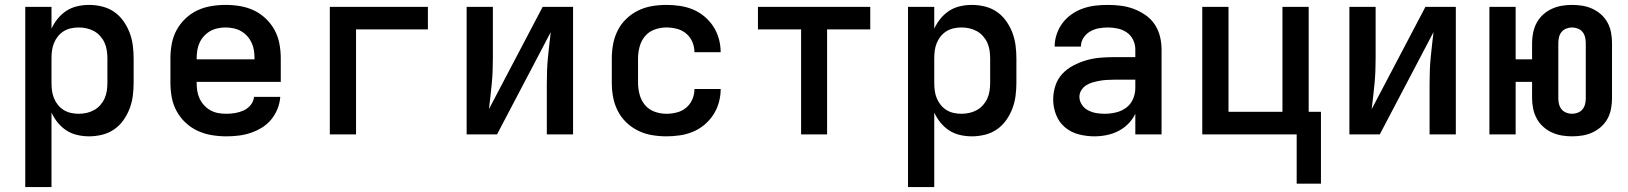

<svg xmlns="http://www.w3.org/2000/svg" viewBox="-20 -548 6640 783"><path d="M83 215V-520H190V-431Q200 -453 215.5 -472Q231 -491 251 -504Q271 -517 295 -522.5Q319 -528 343 -528Q370 -528 396.5 -521.5Q423 -515 445 -500Q467 -485 483 -462.5Q499 -440 508.5 -415Q518 -390 521.5 -363.5Q525 -337 525 -310V-210Q525 -183 521.5 -156.5Q518 -130 508.5 -105Q499 -80 483 -57.5Q467 -35 445 -20Q423 -5 396.5 1.5Q370 8 343 8Q319 8 295 2.5Q271 -3 251 -16Q231 -29 215.5 -48Q200 -67 190 -89V215ZM301 -84Q317 -84 333 -87.5Q349 -91 363.5 -99Q378 -107 389 -119.5Q400 -132 406.5 -146.5Q413 -161 415.5 -177.5Q418 -194 418 -210V-310Q418 -326 415.5 -342.5Q413 -359 406.5 -373.5Q400 -388 389 -400.5Q378 -413 363.5 -421Q349 -429 333 -432.5Q317 -436 301 -436Q285 -436 269 -432.5Q253 -429 239.5 -420.5Q226 -412 216 -399.5Q206 -387 200 -372Q194 -357 192 -341.5Q190 -326 190 -310V-210Q190 -194 192 -178.5Q194 -163 200 -148Q206 -133 216 -120.5Q226 -108 239.5 -99.5Q253 -91 269 -87.5Q285 -84 301 -84Z M903 8Q873 8 843 3Q813 -2 786 -14.5Q759 -27 737 -47.5Q715 -68 700.5 -94.5Q686 -121 680.5 -150.5Q675 -180 675 -210V-310Q675 -340 680.5 -369.5Q686 -399 700 -425Q714 -451 736 -472Q758 -493 784.5 -505.5Q811 -518 840.5 -523Q870 -528 900 -528Q930 -528 959.5 -523Q989 -518 1015.5 -505.5Q1042 -493 1064 -472Q1086 -451 1100 -425Q1114 -399 1119.5 -369.5Q1125 -340 1125 -310V-214H782V-210Q782 -193 784.5 -177Q787 -161 794 -146Q801 -131 812.5 -118.5Q824 -106 838.5 -98Q853 -90 869.5 -87Q886 -84 903 -84Q921 -84 939 -87Q957 -90 973.5 -97.5Q990 -105 1002 -119.5Q1014 -134 1016 -153H1123Q1121 -127 1111.5 -103.5Q1102 -80 1086 -60.5Q1070 -41 1048 -27.5Q1026 -14 1002 -6Q978 2 953 5Q928 8 903 8ZM782 -306H1018V-310Q1018 -326 1015.5 -342.5Q1013 -359 1006 -374Q999 -389 988 -401Q977 -413 963 -421Q949 -429 932.5 -432.5Q916 -436 900 -436Q884 -436 867.5 -432.5Q851 -429 837 -421Q823 -413 812 -401Q801 -389 794 -374Q787 -359 784.5 -342.5Q782 -326 782 -310Z M1325 0V-520H1725V-428H1432V0Z M1883 0V-520H1990V-312Q1990 -286 1989 -259.5Q1988 -233 1985.5 -207Q1983 -181 1980 -155Q1977 -129 1974 -103L2193 -520H2317V0H2210V-208Q2210 -234 2211 -260.5Q2212 -287 2214.5 -313Q2217 -339 2220 -365Q2223 -391 2226 -417L2007 0Z M2698 8Q2668 8 2638.5 3Q2609 -2 2582.5 -15Q2556 -28 2534.5 -48.5Q2513 -69 2499.5 -95.5Q2486 -122 2480.5 -151Q2475 -180 2475 -210V-310Q2475 -340 2480.5 -369Q2486 -398 2499.5 -424.5Q2513 -451 2534.5 -471.5Q2556 -492 2582.5 -505Q2609 -518 2638.5 -523Q2668 -528 2698 -528Q2725 -528 2752.5 -524Q2780 -520 2805.5 -509.5Q2831 -499 2852.5 -481Q2874 -463 2889 -440Q2904 -417 2911.5 -390Q2919 -363 2919 -335Q2919 -335 2919 -335Q2919 -335 2919 -335H2812Q2812 -335 2812 -335Q2812 -335 2812 -335Q2812 -357 2803.5 -377Q2795 -397 2778.5 -411Q2762 -425 2740.5 -430.5Q2719 -436 2698 -436Q2673 -436 2649.5 -427.5Q2626 -419 2610.5 -400.5Q2595 -382 2588.5 -358Q2582 -334 2582 -310V-210Q2582 -186 2588.5 -162Q2595 -138 2610.5 -119.5Q2626 -101 2649.5 -92.5Q2673 -84 2698 -84Q2719 -84 2740.5 -89.5Q2762 -95 2778.5 -109Q2795 -123 2803.5 -143Q2812 -163 2812 -185Q2812 -185 2812 -185Q2812 -185 2812 -185H2919Q2919 -185 2919 -185Q2919 -185 2919 -185Q2919 -157 2911.5 -130Q2904 -103 2889 -80Q2874 -57 2852.5 -39Q2831 -21 2805.5 -10.5Q2780 0 2752.5 4Q2725 8 2698 8Z M3247 0V-428H3071V-520H3529V-428H3353V0Z M3683 215V-520H3790V-431Q3800 -453 3815.5 -472Q3831 -491 3851 -504Q3871 -517 3895 -522.5Q3919 -528 3943 -528Q3970 -528 3996.5 -521.5Q4023 -515 4045 -500Q4067 -485 4083 -462.5Q4099 -440 4108.5 -415Q4118 -390 4121.5 -363.5Q4125 -337 4125 -310V-210Q4125 -183 4121.5 -156.5Q4118 -130 4108.5 -105Q4099 -80 4083 -57.5Q4067 -35 4045 -20Q4023 -5 3996.5 1.5Q3970 8 3943 8Q3919 8 3895 2.5Q3871 -3 3851 -16Q3831 -29 3815.5 -48Q3800 -67 3790 -89V215ZM3901 -84Q3917 -84 3933 -87.5Q3949 -91 3963.5 -99Q3978 -107 3989 -119.5Q4000 -132 4006.5 -146.5Q4013 -161 4015.5 -177.5Q4018 -194 4018 -210V-310Q4018 -326 4015.5 -342.5Q4013 -359 4006.5 -373.5Q4000 -388 3989 -400.5Q3978 -413 3963.5 -421Q3949 -429 3933 -432.5Q3917 -436 3901 -436Q3885 -436 3869 -432.5Q3853 -429 3839.5 -420.5Q3826 -412 3816 -399.5Q3806 -387 3800 -372Q3794 -357 3792 -341.5Q3790 -326 3790 -310V-210Q3790 -194 3792 -178.5Q3794 -163 3800 -148Q3806 -133 3816 -120.5Q3826 -108 3839.5 -99.5Q3853 -91 3869 -87.5Q3885 -84 3901 -84Z M4443 8Q4411 8 4379.5 0Q4348 -8 4323.5 -28.5Q4299 -49 4287 -79.5Q4275 -110 4275 -142Q4275 -171 4284 -198.5Q4293 -226 4312 -246.5Q4331 -267 4356.5 -280.5Q4382 -294 4409.5 -302Q4437 -310 4465 -312.5Q4493 -315 4522 -315H4610V-346Q4610 -367 4601 -385.5Q4592 -404 4575.5 -415.5Q4559 -427 4539 -431.5Q4519 -436 4498 -436Q4479 -436 4460.5 -432.5Q4442 -429 4425.5 -419.5Q4409 -410 4398.5 -393.5Q4388 -377 4388 -358H4281Q4281 -384 4289.5 -409Q4298 -434 4313.5 -454.5Q4329 -475 4350.5 -490Q4372 -505 4396.5 -513.5Q4421 -522 4446.5 -525Q4472 -528 4498 -528Q4525 -528 4552 -524.5Q4579 -521 4604 -511.5Q4629 -502 4651.5 -486.5Q4674 -471 4689 -448.5Q4704 -426 4710.5 -399.5Q4717 -373 4717 -346V0H4610V-84Q4599 -61 4581 -43Q4563 -25 4540.5 -13.5Q4518 -2 4493 3Q4468 8 4443 8ZM4485 -84Q4508 -84 4531 -89.5Q4554 -95 4572.5 -108.5Q4591 -122 4600.5 -144Q4610 -166 4610 -189V-223H4522Q4507 -223 4492.5 -222Q4478 -221 4464 -218.5Q4450 -216 4436 -212Q4422 -208 4410 -200.5Q4398 -193 4390 -180.5Q4382 -168 4382 -153Q4382 -136 4392 -121Q4402 -106 4417.5 -98Q4433 -90 4450 -87Q4467 -84 4485 -84Z M5268 201V0H4883V-520H4990V-92H5210V-520H5317V-92H5367V201Z M5483 0V-520H5590V-312Q5590 -286 5589 -259.5Q5588 -233 5585.5 -207Q5583 -181 5580 -155Q5577 -129 5574 -103L5793 -520H5917V0H5810V-208Q5810 -234 5811 -260.5Q5812 -287 5814.5 -313Q5817 -339 5820 -365Q5823 -391 5826 -417L5607 0Z M6391 8Q6370 8 6349 4.5Q6328 1 6308.5 -8Q6289 -17 6273 -31.5Q6257 -46 6247 -64.5Q6237 -83 6232.5 -104.5Q6228 -126 6228 -147V-214H6161V0H6054V-520H6161V-306H6228V-373Q6228 -394 6232.5 -415.5Q6237 -437 6247 -455.5Q6257 -474 6273 -488.5Q6289 -503 6308.5 -512Q6328 -521 6349 -524.5Q6370 -528 6391 -528Q6413 -528 6434 -524.5Q6455 -521 6474.5 -512Q6494 -503 6510 -488.5Q6526 -474 6536 -455.5Q6546 -437 6550 -415.5Q6554 -394 6554 -373V-147Q6554 -126 6550 -104.5Q6546 -83 6536 -64.5Q6526 -46 6510 -31.5Q6494 -17 6474.5 -8Q6455 1 6434 4.5Q6413 8 6391 8ZM6391 -84Q6403 -84 6414.5 -88.5Q6426 -93 6433.5 -102Q6441 -111 6444 -123Q6447 -135 6447 -147V-373Q6447 -385 6444 -397Q6441 -409 6433.5 -418Q6426 -427 6414.5 -431.5Q6403 -436 6391 -436Q6379 -436 6367.5 -431.5Q6356 -427 6348.5 -418Q6341 -409 6338 -397Q6335 -385 6335 -373V-147Q6335 -135 6338 -123Q6341 -111 6348.5 -102Q6356 -93 6367.5 -88.5Q6379 -84 6391 -84Z"/></svg>

Font: Iosevka SS04 Semibold Extended
Style: Regular
Weight: 600
Width: 7
Monospace: yes
Designer: Belleve Invis
Foundry: Belleve Invis
Version: Version 19.0.0; ttfautohint (v1.8.4)